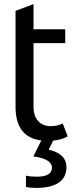

<svg xmlns="http://www.w3.org/2000/svg" viewBox="-20 -679 381 939"><path d="M218 53Q305 73 305 139Q305 188 267.5 214Q230 240 157 240Q125 240 107 235V180Q127 185 160 185Q234 185 234 141Q234 98 143 86L182 8Q56 -8 56 -156V-626L144 -659V-536H299V-468H144V-158Q144 -111 167 -86.5Q190 -62 228 -62Q261 -62 287 -75L311 -12Q286 3 240 9Z"/></svg>

Font: Advent Sans Logo
Style: Regular
Weight: 400
Designer: Types & Symbols
Foundry: Types & Symbols
Version: Version 1.002